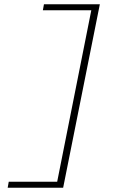

<svg xmlns="http://www.w3.org/2000/svg" viewBox="-20 -728 640 900"><path d="M16 152 21 124H248L408 -680H181L186 -708H448L276 152Z"/></svg>

Font: TypoPRO Source Code Pro
Style: Italic
Weight: 300
Italic angle: -11°
Monospace: yes
Designer: Paul D. Hunt, Teo Tuominen
Foundry: Adobe Systems Incorporated
Version: Version 1.030;PS 1.0;hotconv 1.0.84;makeotf.lib2.5.63406